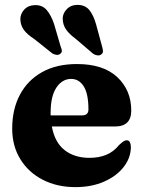

<svg xmlns="http://www.w3.org/2000/svg" viewBox="-20 -754 588 787"><path d="M518 -300.5Q518 -235.5 451 -235.5H192.5Q204.5 -170 245 -138.5Q285.5 -107 347 -107Q385.5 -107 415.8 -119.5Q446 -132 468 -159.5Q480 -170.5 486.5 -174.8Q493 -179 499.5 -179Q508.5 -179 512.5 -170.5Q516.5 -162 516.5 -149.5Q515.5 -106 486.5 -69Q457.5 -32 406.5 -9.5Q355.5 13 289 13Q214.5 13 156 -16.8Q97.5 -46.5 63.8 -100.8Q30 -155 30 -227Q30 -306 61.5 -365.5Q93 -425 152.2 -458.2Q211.5 -491.5 295.5 -491.5Q403.5 -491.5 460.8 -437.8Q518 -384 518 -300.5ZM187.5 -291.5Q187.5 -286 187.5 -281H316Q342.5 -281 342.5 -305.5Q342.5 -369.5 323.2 -400Q304 -430.5 271.5 -430.5Q235 -430.5 211.2 -395Q187.5 -359.5 187.5 -291.5ZM374 -653.5 399.5 -559.5Q402 -550 402 -543Q402 -536 395 -531Q389 -526 379.8 -527Q370.5 -528 362 -533.5L289.5 -595.5Q263.5 -614.5 250.5 -633.5Q237.5 -652.5 237 -677.5Q237 -699 253.8 -716.5Q270.5 -734 298.5 -734Q330 -733.5 347 -711.8Q364 -690 374 -653.5ZM201.5 -656 229 -562Q233 -554 233.5 -546.5Q234 -539 227 -533.5Q221.5 -528.5 212.2 -529.2Q203 -530 194.5 -535L120.5 -594Q92.5 -612 78.5 -630.5Q64.5 -649 63.5 -673.5Q62.5 -695.5 78.5 -713.8Q94.5 -732 122.5 -733Q153.5 -734 171.5 -712.8Q189.5 -691.5 201.5 -656Z"/></svg>

Font: Fraunces 9pt S000
Style: Bold
Weight: 700
Version: Version 1.000; ttfautohint (v1.8.3)